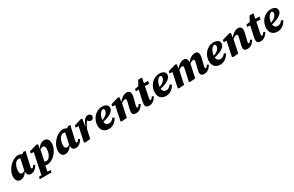

<svg xmlns="http://www.w3.org/2000/svg" viewBox="250 -2443 6845 4471"><g transform="rotate(-30 3672.0 -207.0)"><path d="M152 16Q115 16 88 0.5Q61 -15 45.5 -48Q30 -81 30 -133Q30 -189 50.5 -244Q71 -299 106.5 -348Q142 -397 187 -435Q232 -473 281 -494.5Q330 -516 377 -516Q403 -516 423.5 -511Q444 -506 462 -496Q480 -486 497 -472L436 -399Q412 -418 390.5 -426Q369 -434 347 -434Q335 -434 322.5 -431Q310 -428 297 -420.5Q284 -413 273 -401Q249 -378 232.5 -342Q216 -306 207 -266.5Q198 -227 198 -194Q198 -143 213.5 -122.5Q229 -102 257 -102Q272 -102 288 -107.5Q304 -113 320.5 -124Q337 -135 354 -151L357 -107H335Q313 -76 285.5 -47.5Q258 -19 224 -1.5Q190 16 152 16ZM434 16Q388 16 360.5 -8.5Q333 -33 332 -81Q332 -86 332.5 -90Q333 -94 333.5 -98.5Q334 -103 335 -107H325L400 -448L431 -449L532 -521L584 -515L505 -164Q501 -147 498 -133.5Q495 -120 495 -109Q495 -98 500 -91.5Q505 -85 516 -85Q530 -85 543 -99.5Q556 -114 577 -144L617 -119Q598 -84 571.5 -53.5Q545 -23 510.5 -3.5Q476 16 434 16Z M543 223 554 166 669 156H734L869 166L857 223ZM608 223 743 -421 798 -389 662 -400 671 -453 875 -514 915 -500 895 -383 903 -380 833 -42 822 -33Q813 13 804.5 56Q796 99 788.5 140.5Q781 182 773 223ZM866 16Q829 16 801 6Q773 -4 747 -22L790 -126Q814 -96 838 -80.5Q862 -65 890 -65Q905 -65 920 -70Q935 -75 949.5 -87Q964 -99 977 -118Q996 -142 1009.5 -174.5Q1023 -207 1030 -242.5Q1037 -278 1037 -310Q1037 -359 1022 -378.5Q1007 -398 978 -398Q962 -398 945 -392Q928 -386 911 -375Q894 -364 878 -348V-392H899Q919 -427 947.5 -455Q976 -483 1010.5 -499.5Q1045 -516 1084 -516Q1119 -516 1146.5 -499.5Q1174 -483 1189.5 -450.5Q1205 -418 1205 -368Q1205 -310 1185 -254Q1165 -198 1131.5 -149.5Q1098 -101 1054.5 -63.5Q1011 -26 962.5 -5Q914 16 866 16Z M1357 16Q1320 16 1293 0.5Q1266 -15 1250.5 -48Q1235 -81 1235 -133Q1235 -189 1255.5 -244Q1276 -299 1311.5 -348Q1347 -397 1392 -435Q1437 -473 1486 -494.5Q1535 -516 1582 -516Q1608 -516 1628.5 -511Q1649 -506 1667 -496Q1685 -486 1702 -472L1641 -399Q1617 -418 1595.5 -426Q1574 -434 1552 -434Q1540 -434 1527.5 -431Q1515 -428 1502 -420.5Q1489 -413 1478 -401Q1454 -378 1437.5 -342Q1421 -306 1412 -266.5Q1403 -227 1403 -194Q1403 -143 1418.5 -122.5Q1434 -102 1462 -102Q1477 -102 1493 -107.5Q1509 -113 1525.5 -124Q1542 -135 1559 -151L1562 -107H1540Q1518 -76 1490.5 -47.5Q1463 -19 1429 -1.5Q1395 16 1357 16ZM1639 16Q1593 16 1565.5 -8.5Q1538 -33 1537 -81Q1537 -86 1537.5 -90Q1538 -94 1538.5 -98.5Q1539 -103 1540 -107H1530L1605 -448L1636 -449L1737 -521L1789 -515L1710 -164Q1706 -147 1703 -133.5Q1700 -120 1700 -109Q1700 -98 1705 -91.5Q1710 -85 1721 -85Q1735 -85 1748 -99.5Q1761 -114 1782 -144L1822 -119Q1803 -84 1776.5 -53.5Q1750 -23 1715.5 -3.5Q1681 16 1639 16Z M2060 -192 2048 -302H2076Q2098 -367 2125 -414.5Q2152 -462 2183 -487Q2214 -512 2250 -512Q2287 -512 2310.5 -493.5Q2334 -475 2341 -448Q2338 -413 2318.5 -387Q2299 -361 2262 -361Q2231 -361 2213 -376Q2195 -391 2175 -416L2161 -434L2212 -421L2186 -418Q2163 -393 2143.5 -362.5Q2124 -332 2104 -291Q2084 -250 2060 -192ZM1859 -2 1948 -422 2003 -389 1866 -400 1876 -453 2076 -514 2105 -500 2074 -316 2093 -315 2078 -237Q2065 -174 2052.5 -115.5Q2040 -57 2028 0L1889 11Z M2526 16Q2464 16 2420 -8Q2376 -32 2352.5 -76.5Q2329 -121 2329 -181Q2329 -247 2352 -307Q2375 -367 2416.5 -414Q2458 -461 2515 -488.5Q2572 -516 2641 -516Q2714 -516 2754.5 -485Q2795 -454 2795 -403Q2795 -365 2771 -331.5Q2747 -298 2700 -269Q2653 -240 2583 -218Q2513 -196 2419 -179L2418 -218Q2514 -241 2567 -274Q2620 -307 2641 -342.5Q2662 -378 2662 -410Q2662 -431 2652.5 -442.5Q2643 -454 2626 -454Q2603 -454 2579.5 -434.5Q2556 -415 2536 -381.5Q2516 -348 2504 -305Q2492 -262 2492 -216Q2492 -154 2519.5 -125Q2547 -96 2593 -96Q2621 -96 2644 -106Q2667 -116 2687 -134Q2707 -152 2725 -175L2768 -144Q2753 -118 2730.5 -90Q2708 -62 2678.5 -38Q2649 -14 2611 1Q2573 16 2526 16Z M2873 11 2843 -2 2932 -422 2987 -389 2850 -400 2860 -453 3066 -514 3104 -500 3082 -365 3088 -359 3059 -227Q3047 -171 3035.5 -114Q3024 -57 3012 0ZM3257 16Q3205 16 3181.5 -7Q3158 -30 3158 -68Q3158 -95 3164 -121.5Q3170 -148 3176 -170L3207 -296Q3213 -320 3216 -336.5Q3219 -353 3219 -366Q3219 -381 3210.5 -389Q3202 -397 3186 -397Q3169 -397 3150.5 -390Q3132 -383 3111 -368Q3090 -353 3065 -329L3062 -382H3084Q3117 -424 3152 -453.5Q3187 -483 3224.5 -499.5Q3262 -516 3302 -516Q3345 -516 3370.5 -490.5Q3396 -465 3396 -420Q3396 -394 3392 -371Q3388 -348 3382 -324L3341 -161Q3338 -145 3335 -131.5Q3332 -118 3332 -108Q3332 -97 3336.5 -91Q3341 -85 3351 -85Q3365 -85 3378.5 -98.5Q3392 -112 3413 -143L3453 -118Q3434 -85 3406.5 -54Q3379 -23 3342 -3.5Q3305 16 3257 16Z M3503 -431 3514 -488 3657 -510V-500H3872L3857 -428L3649 -435L3646 -430ZM3609 16Q3557 16 3533.5 -7Q3510 -30 3510 -70Q3510 -98 3515.5 -126Q3521 -154 3526 -178L3587 -458L3683 -637H3787L3692 -161Q3688 -145 3685.5 -132Q3683 -119 3683 -109Q3683 -98 3689 -91.5Q3695 -85 3705 -85Q3714 -85 3722.5 -91.5Q3731 -98 3742 -111Q3753 -124 3768 -145L3808 -120Q3785 -81 3755.5 -50Q3726 -19 3689.5 -1.5Q3653 16 3609 16Z M4066 16Q4004 16 3960 -8Q3916 -32 3892.5 -76.5Q3869 -121 3869 -181Q3869 -247 3892 -307Q3915 -367 3956.5 -414Q3998 -461 4055 -488.5Q4112 -516 4181 -516Q4254 -516 4294.5 -485Q4335 -454 4335 -403Q4335 -365 4311 -331.5Q4287 -298 4240 -269Q4193 -240 4123 -218Q4053 -196 3959 -179L3958 -218Q4054 -241 4107 -274Q4160 -307 4181 -342.5Q4202 -378 4202 -410Q4202 -431 4192.5 -442.5Q4183 -454 4166 -454Q4143 -454 4119.5 -434.5Q4096 -415 4076 -381.5Q4056 -348 4044 -305Q4032 -262 4032 -216Q4032 -154 4059.5 -125Q4087 -96 4133 -96Q4161 -96 4184 -106Q4207 -116 4227 -134Q4247 -152 4265 -175L4308 -144Q4293 -118 4270.5 -90Q4248 -62 4218.5 -38Q4189 -14 4151 1Q4113 16 4066 16Z M4413 11 4383 -2 4472 -422 4527 -389 4390 -400 4400 -453 4606 -514 4644 -500 4621 -363 4629 -364 4599 -227Q4587 -171 4575.5 -114Q4564 -57 4552 0ZM4711 11 4681 -2 4744 -291Q4749 -316 4752 -333.5Q4755 -351 4755 -365Q4755 -381 4746.5 -389Q4738 -397 4723 -397Q4707 -397 4689 -390Q4671 -383 4650 -368Q4629 -353 4604 -330L4600 -383H4622Q4652 -421 4685.5 -451Q4719 -481 4756 -498.5Q4793 -516 4831 -516Q4877 -516 4900.5 -491Q4924 -466 4924 -420Q4924 -399 4922 -387Q4920 -375 4917 -361H4928L4898 -226Q4887 -170 4875 -113.5Q4863 -57 4851 0ZM5090 16Q5038 16 5014.5 -7Q4991 -30 4991 -68Q4991 -95 4997 -121.5Q5003 -148 5009 -170L5040 -296Q5046 -320 5049.5 -336.5Q5053 -353 5053 -366Q5053 -381 5044 -389Q5035 -397 5019 -397Q5003 -397 4984.5 -390Q4966 -383 4945 -367.5Q4924 -352 4899 -328L4895 -382H4918Q4949 -423 4984 -453Q5019 -483 5057 -499.5Q5095 -516 5135 -516Q5181 -516 5205 -490.5Q5229 -465 5229 -419Q5229 -394 5225 -371Q5221 -348 5215 -324L5175 -161Q5171 -145 5168 -131.5Q5165 -118 5165 -108Q5165 -97 5169.5 -91Q5174 -85 5184 -85Q5198 -85 5211.5 -98.5Q5225 -112 5247 -143L5286 -118Q5267 -85 5239.5 -54Q5212 -23 5175.5 -3.5Q5139 16 5090 16Z M5522 16Q5460 16 5416 -8Q5372 -32 5348.5 -76.5Q5325 -121 5325 -181Q5325 -247 5348 -307Q5371 -367 5412.5 -414Q5454 -461 5511 -488.5Q5568 -516 5637 -516Q5710 -516 5750.5 -485Q5791 -454 5791 -403Q5791 -365 5767 -331.5Q5743 -298 5696 -269Q5649 -240 5579 -218Q5509 -196 5415 -179L5414 -218Q5510 -241 5563 -274Q5616 -307 5637 -342.5Q5658 -378 5658 -410Q5658 -431 5648.5 -442.5Q5639 -454 5622 -454Q5599 -454 5575.5 -434.5Q5552 -415 5532 -381.5Q5512 -348 5500 -305Q5488 -262 5488 -216Q5488 -154 5515.5 -125Q5543 -96 5589 -96Q5617 -96 5640 -106Q5663 -116 5683 -134Q5703 -152 5721 -175L5764 -144Q5749 -118 5726.5 -90Q5704 -62 5674.5 -38Q5645 -14 5607 1Q5569 16 5522 16Z M5869 11 5839 -2 5928 -422 5983 -389 5846 -400 5856 -453 6062 -514 6100 -500 6078 -365 6084 -359 6055 -227Q6043 -171 6031.5 -114Q6020 -57 6008 0ZM6253 16Q6201 16 6177.5 -7Q6154 -30 6154 -68Q6154 -95 6160 -121.5Q6166 -148 6172 -170L6203 -296Q6209 -320 6212 -336.5Q6215 -353 6215 -366Q6215 -381 6206.5 -389Q6198 -397 6182 -397Q6165 -397 6146.5 -390Q6128 -383 6107 -368Q6086 -353 6061 -329L6058 -382H6080Q6113 -424 6148 -453.5Q6183 -483 6220.5 -499.5Q6258 -516 6298 -516Q6341 -516 6366.5 -490.5Q6392 -465 6392 -420Q6392 -394 6388 -371Q6384 -348 6378 -324L6337 -161Q6334 -145 6331 -131.5Q6328 -118 6328 -108Q6328 -97 6332.5 -91Q6337 -85 6347 -85Q6361 -85 6374.5 -98.5Q6388 -112 6409 -143L6449 -118Q6430 -85 6402.5 -54Q6375 -23 6338 -3.5Q6301 16 6253 16Z M6499 -431 6510 -488 6653 -510V-500H6868L6853 -428L6645 -435L6642 -430ZM6605 16Q6553 16 6529.5 -7Q6506 -30 6506 -70Q6506 -98 6511.5 -126Q6517 -154 6522 -178L6583 -458L6679 -637H6783L6688 -161Q6684 -145 6681.5 -132Q6679 -119 6679 -109Q6679 -98 6685 -91.5Q6691 -85 6701 -85Q6710 -85 6718.5 -91.5Q6727 -98 6738 -111Q6749 -124 6764 -145L6804 -120Q6781 -81 6751.5 -50Q6722 -19 6685.5 -1.5Q6649 16 6605 16Z M7062 16Q7000 16 6956 -8Q6912 -32 6888.5 -76.5Q6865 -121 6865 -181Q6865 -247 6888 -307Q6911 -367 6952.5 -414Q6994 -461 7051 -488.5Q7108 -516 7177 -516Q7250 -516 7290.5 -485Q7331 -454 7331 -403Q7331 -365 7307 -331.5Q7283 -298 7236 -269Q7189 -240 7119 -218Q7049 -196 6955 -179L6954 -218Q7050 -241 7103 -274Q7156 -307 7177 -342.5Q7198 -378 7198 -410Q7198 -431 7188.5 -442.5Q7179 -454 7162 -454Q7139 -454 7115.5 -434.5Q7092 -415 7072 -381.5Q7052 -348 7040 -305Q7028 -262 7028 -216Q7028 -154 7055.5 -125Q7083 -96 7129 -96Q7157 -96 7180 -106Q7203 -116 7223 -134Q7243 -152 7261 -175L7304 -144Q7289 -118 7266.5 -90Q7244 -62 7214.5 -38Q7185 -14 7147 1Q7109 16 7062 16Z"/></g></svg>

Font: Source Serif 4 ExtraBold
Style: Italic
Weight: 800
Italic angle: -12°
Designer: Frank Grießhammer
Foundry: Adobe Systems Incorporated
Version: Version 4.004;hotconv 1.0.116;makeotfexe 2.5.65601